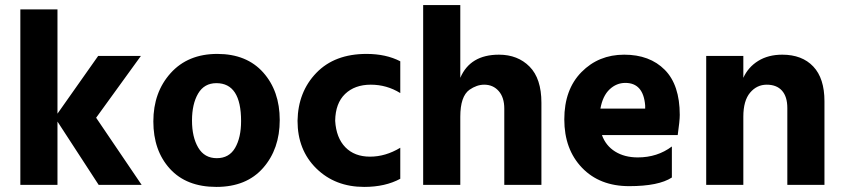

<svg xmlns="http://www.w3.org/2000/svg" viewBox="-20 -727 3317 755"><path d="M206 0H60V-690H206V-280L366 -507H534L358 -264L537 0H368L206 -249Z M928 -251Q928 -400 831 -400Q783 -400 759 -359Q735 -318 735 -253Q735 -188 759.5 -146.5Q784 -105 832.5 -105Q881 -105 904.5 -145.5Q928 -186 928 -251ZM834.5 -515Q950 -515 1015 -442Q1080 -369 1080 -255Q1080 -141 1014.5 -66.5Q949 8 831 8Q713 8 648 -63.5Q583 -135 583 -249.5Q583 -364 651 -439.5Q719 -515 834.5 -515Z M1412 8Q1298 8 1224 -64.5Q1150 -137 1150 -252Q1152 -366 1224 -440.5Q1296 -515 1421 -515Q1498 -515 1554 -486V-361Q1501 -394 1438 -394Q1375 -394 1337 -357.5Q1299 -321 1298 -252Q1302 -185 1338 -148Q1374 -111 1435 -111Q1496 -111 1554 -146V-24Q1495 8 1412 8Z M2109 0H1963V-300Q1963 -344 1941 -369Q1919 -394 1884 -394Q1855 -394 1826 -374Q1790 -348 1790 -268V0H1644V-707H1790V-421Q1829 -512 1942 -512Q2016 -512 2062.5 -465Q2109 -418 2109 -323Z M2439 -401Q2404 -401 2377 -375.5Q2350 -350 2341 -300H2517V-312Q2510 -401 2439 -401ZM2622 -29Q2570 5 2454 5Q2338 5 2268.5 -67.5Q2199 -140 2199 -257.5Q2199 -375 2266.5 -443.5Q2334 -512 2434.5 -512Q2535 -512 2594 -452.5Q2653 -393 2653 -275Q2653 -252 2645 -196H2347Q2362 -154 2399 -131Q2436 -108 2488 -108Q2565 -108 2622 -151Z M3222 0H3076V-302Q3076 -347 3055 -370.5Q3034 -394 2995 -394Q2956 -394 2929.5 -362.5Q2903 -331 2903 -268V0H2757V-507H2903V-421Q2922 -463 2961.5 -487.5Q3001 -512 3056 -512Q3134 -512 3178 -465.5Q3222 -419 3222 -329Z"/></svg>

Font: Hind Madurai
Style: Bold
Weight: 700
Designer: Jyotish Sonowal
Foundry: Indian Type Foundry
Version: Version 0.702;PS 1.0;hotconv 1.0.81;makeotf.lib2.5.63406